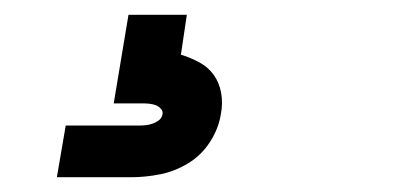

<svg xmlns="http://www.w3.org/2000/svg" viewBox="-20 -20 540 260"><path d="M57 220 69 150H169Q173 150 177.5 149.5Q182 149 186.5 147.5Q191 146 195 143Q199 140 200 135Q201 131 198 127.5Q195 124 191 122.5Q187 121 182.5 120.5Q178 120 174 120H134L154 0H233L225 54Q238 58 250 64.5Q262 71 269.5 81.5Q277 92 279.5 106Q282 120 279 135Q276 154 264.5 172Q253 190 235 201Q217 212 197 216Q177 220 157 220Z"/></svg>

Font: Iosevka Curly Slab MdObl
Style: Regular
Weight: 500
Italic angle: -9°
Monospace: yes
Designer: Belleve Invis
Foundry: Belleve Invis
Version: Version 11.0.0; ttfautohint (v1.8.3)